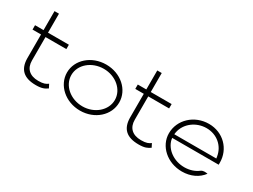

<svg xmlns="http://www.w3.org/2000/svg" viewBox="-50 -1119 2107 1602"><g transform="rotate(30 1003.5 -318.0)"><path d="M49 -407H131V-175C133 -72 187 -19 304 -19C363 -19 386 -31 413 -50L395 -85C375 -70 355 -60 304 -60C218 -60 174 -107 174 -181V-407H375V-449H174V-632H131V-449H49Z M477 -241C477 -119 588 -19 729 -19C870 -19 980 -118 980 -241C980 -364 870 -462 729 -462C588 -462 477 -363 477 -241ZM519 -241C519 -342 614 -421 729 -421C844 -421 938 -341 938 -241C938 -141 844 -60 729 -60C614 -60 519 -140 519 -241Z M1039 -407H1121V-175C1123 -72 1177 -19 1294 -19C1353 -19 1376 -31 1403 -50L1385 -85C1365 -70 1345 -60 1294 -60C1208 -60 1164 -107 1164 -181V-407H1365V-449H1164V-632H1121V-449H1039Z M1467 -227C1467 -104 1578 -4 1719 -4C1804 -4 1874 -39 1915 -95C1896 -99 1868 -101 1851 -87C1817 -61 1771 -45 1719 -45C1619 -45 1533 -106 1513 -189L1510 -207H1958V-227C1958 -357 1857 -462 1719 -462C1578 -462 1467 -357 1467 -227ZM1510 -242 1513 -262C1531 -354 1618 -421 1719 -421C1820 -421 1897 -353 1912 -261L1915 -242Z"/></g></svg>

Font: Charger Sport
Style: HLExt
Weight: 100
Designer: Jasper
Foundry: Cannot Into Space Fonts
Version: Version 1.1